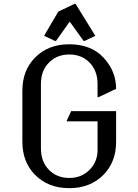

<svg xmlns="http://www.w3.org/2000/svg" viewBox="-20 -980 728 1010"><path d="M590.8 -395.5V-234.4Q590.8 -128.4 524.9 -61Q455.6 9.8 344.2 9.8Q232.9 9.8 163.6 -61Q97.7 -128.4 97.7 -234.4V-502.9Q97.7 -608.9 163.6 -676.3Q232.9 -747.1 344.2 -747.1Q459.5 -747.1 525.1 -676.3Q590.8 -605.5 590.8 -512.7L498 -468.8H493.2V-537.1Q493.2 -601.6 458 -643.1Q415.5 -693.4 344.2 -693.4Q273.9 -693.4 230.5 -643.1Q195.3 -603 195.3 -537.1V-200.2Q195.3 -135.3 230.5 -94.2Q273.9 -43.9 344.2 -43.9Q414.6 -43.9 458 -94.2Q493.2 -134.8 493.2 -190.4V-341.8H331.5V-346.7L354.5 -395.5ZM211.9 -791.5 286.6 -918.9 372.6 -960H377.4L481.4 -791.5L424.8 -764.6H419.9L346.7 -866.2L274.4 -764.6H269.5Z"/></svg>

Font: Nova Slim
Style: Book
Weight: 400
Version: Version 2.000